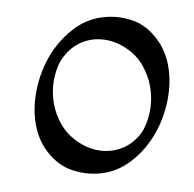

<svg xmlns="http://www.w3.org/2000/svg" viewBox="-64 -566 652 645"><g transform="rotate(-10 262.0 -243.0)"><path d="M244 15Q188 15 137 -12.5Q86 -40 59 -102Q51 -121 47 -142Q43 -163 43 -185Q43 -247 71 -311.5Q99 -376 146 -423Q182 -458 225 -479.5Q268 -501 314 -501Q371 -501 421.5 -474Q472 -447 499 -384Q507 -365 511 -344Q515 -323 515 -301Q515 -239 487 -174.5Q459 -110 412 -63Q377 -28 333.5 -6.5Q290 15 244 15ZM285 -54Q343 -54 387 -95Q410 -118 426.5 -158.5Q443 -199 443 -245Q443 -281 430.5 -317Q418 -353 389 -382Q363 -408 333 -420.5Q303 -433 274 -433Q216 -433 172 -391Q148 -369 131.5 -328.5Q115 -288 115 -242Q115 -206 128 -170Q141 -134 170 -105Q196 -79 226 -66.5Q256 -54 285 -54Z"/></g></svg>

Font: Tapestry
Style: Regular
Weight: 400
Designer: Robert E. Leuschke
Foundry: Robert E. Leuschke
Version: Version 1.010; ttfautohint (v1.8.4.7-5d5b)